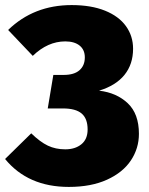

<svg xmlns="http://www.w3.org/2000/svg" viewBox="-35 -716 587 756"><path d="M489 -524Q489 -463 455 -421Q421 -379 355 -359Q424 -351 468 -309.5Q512 -268 512 -189Q512 -132 480.5 -84.5Q449 -37 386.5 -8.5Q324 20 236 20Q75 20 -15 -90L88 -191Q123 -157 153.5 -142.5Q184 -128 222 -128Q261 -128 285.5 -148Q310 -168 310 -206Q310 -249 286.5 -269Q263 -289 213 -289H153L175 -421H216Q257 -421 278 -439.5Q299 -458 299 -490Q299 -520 278.5 -536.5Q258 -553 222 -553Q153 -553 94 -496L-3 -598Q98 -696 247 -696Q324 -696 378.5 -674Q433 -652 461 -613Q489 -574 489 -524Z"/></svg>

Font: FiraGO Heavy
Style: Regular
Weight: 900
Designer: bBox Type
Foundry: bBox Type GmbH
Version: Version 1.001